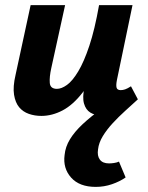

<svg xmlns="http://www.w3.org/2000/svg" viewBox="-20 -444 580 752"><path d="M142 10Q116 10 93 2Q70 -6 55 -24Q40 -42 35 -73Q30 -104 41 -151L100 -424H235L181 -178Q173 -142 175 -119Q177 -96 203 -96Q221 -96 242.5 -111.5Q264 -127 286.5 -164.5Q309 -202 330 -265Q351 -328 368 -424H431Q407 -299 374.5 -215Q342 -131 304 -82Q266 -33 225 -11.5Q184 10 142 10ZM378 8Q352 8 334 -3Q316 -14 309 -38.5Q302 -63 311 -103L377 -424H499L438 -131Q434 -111 436.5 -101Q439 -91 453 -91Q461 -91 470 -94Q479 -97 493 -106L520 -55Q486 -22 449 -7Q412 8 378 8ZM355 288Q291 288 258.5 251.5Q226 215 233 163Q236 131 254 101.5Q272 72 303.5 42.5Q335 13 380 -19.5Q425 -52 482 -90L520 -55Q496 -33 470 -9.5Q444 14 421 39Q398 64 382.5 89.5Q367 115 364 141Q360 166 371 181Q382 196 407 196Q415 196 426 194.5Q437 193 446 189L472 251Q449 267 418.5 277.5Q388 288 355 288Z"/></svg>

Font: Ysabeau Infant ExtraBold
Style: Italic
Weight: 800
Italic angle: -12°
Designer: Christian Thalmann (Catharsis Fonts)
Version: Version 2.001;gftools[0.9.30]; featfreeze: ss01,ss02,lnum